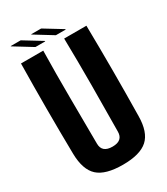

<svg xmlns="http://www.w3.org/2000/svg" viewBox="-224 -1014 973 1121"><g transform="rotate(-30 262.5 -454.0)"><path d="M263 10Q146 10 95 -36.5Q44 -83 42 -191Q37 -496 42 -800H192Q189 -649 190 -486.5Q191 -324 192 -173Q192 -112 263 -112Q333 -112 333 -173Q335 -324 335.5 -486.5Q336 -649 333 -800H483Q488 -496 483 -191Q482 -83 430.5 -36.5Q379 10 263 10ZM163 -841 41 -916V-918H108L229 -844V-841ZM179 -916V-918H246L367 -844V-841H301Z"/></g></svg>

Font: Big Shoulders Text Black
Style: Regular
Weight: 900
Designer: Patric King
Foundry: XO Type Co
Version: Version 1.000; ttfautohint (v1.8.2)